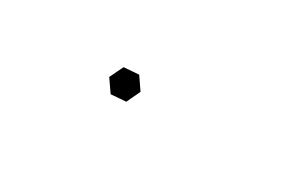

<svg xmlns="http://www.w3.org/2000/svg" viewBox="13 -378 973 646"><g transform="rotate(30 500.0 -55.5)"><path d="M390.1 -103.5 448.2 -107.9 481 -60.1 456.1 -7.3 397.9 -2.9 364.7 -50.8Z"/></g></svg>

Font: Jameel Khushkhat-L
Style: Regular
Weight: 400
Version: Version 3.5